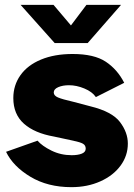

<svg xmlns="http://www.w3.org/2000/svg" viewBox="-20 -763 553 793"><path d="M5 -136 135 -182Q154 -160 192.5 -141Q231 -122 276 -122Q302 -122 318 -128.5Q334 -135 334 -149Q334 -163 322.5 -169.5Q311 -176 282 -182L203 -199Q123 -213 79 -252Q35 -291 35 -358Q35 -411 64.5 -452.5Q94 -494 149.5 -517Q205 -540 280 -540Q369 -540 417 -508Q465 -476 493 -421L376 -362Q361 -384 328.5 -397.5Q296 -411 265 -411Q239 -411 220.5 -403Q202 -395 202 -381Q202 -368 219.5 -360.5Q237 -353 285 -342L353 -324Q443 -302 475.5 -259Q508 -216 508 -170Q508 -120 478 -79Q448 -38 394.5 -14Q341 10 275 10Q177 10 105.5 -33Q34 -76 5 -136ZM480 -743 342 -585H206L65 -743H201L273 -658L337 -743Z"/></svg>

Font: Morrison Black
Style: Regular
Weight: 900
Designer: Pablo Impallari, Rodrigo Fuenzalida (Modified by Dan O. Williams)
Version: Version 0.03;June 6, 2019;FontCreator 11.5.0.2425 64-bit; tt